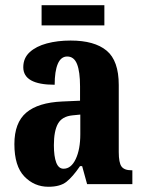

<svg xmlns="http://www.w3.org/2000/svg" viewBox="-20 -704 549 734"><path d="M165 10Q111 10 73 -29.5Q35 -69 35 -153Q35 -235 80.5 -273.5Q126 -312 218 -316L286 -319V-374Q286 -430 274.5 -459Q263 -488 237 -488Q213 -488 201 -460Q189 -432 189 -380Q69 -380 69 -447Q69 -482 93.5 -504.5Q118 -527 159 -538Q200 -549 250 -549Q341 -549 387.5 -510.5Q434 -472 434 -379V-123Q434 -82 444.5 -67.5Q455 -53 483 -53H486V0H313L294 -69H286Q258 -28 234 -9Q210 10 165 10ZM223 -59Q252 -59 269.5 -96Q287 -133 287 -191V-266L257 -263Q217 -259 201.5 -231Q186 -203 186 -149Q186 -106 195 -82.5Q204 -59 223 -59ZM139 -607V-684H379V-607Z"/></svg>

Font: Noto Serif ExtraCondensed ExtraBold
Style: Regular
Weight: 800
Width: 2
Designer: Monotype Design Team
Foundry: Monotype Imaging Inc.
Version: Version 2.013; ttfautohint (v1.8.4.7-5d5b)